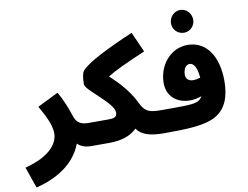

<svg xmlns="http://www.w3.org/2000/svg" viewBox="-142 -1004 1789 1387"><g transform="rotate(-10 752.5 -310.5)"><path d="M17 231C213 183 318 79 358 -31C382 -7 417 5 460 5C527 5 560 -30 560 -81C560 -126 534 -163 470 -163C410 -163 381 -181 364 -234C345 -293 319 -359 285 -417L131 -341C179 -259 211 -188 211 -133C211 -63 153 27 -37 76Z M460 5H591C683 5 749 -19 794 -64C827 -14 892 5 992 5C1058 5 1092 -30 1092 -81C1092 -126 1066 -163 1002 -163C914 -163 883 -173 849 -244C806 -334 735 -410 672 -468C727 -503 805 -539 953 -602L887 -750C701 -671 550 -595 504 -544C490 -530 483 -493 483 -443C483 -401 677 -273 677 -204C677 -167 650 -163 611 -163H470Z M1261 -685C1306 -685 1342 -722 1342 -767C1342 -813 1306 -852 1261 -852C1215 -852 1179 -813 1179 -767C1179 -722 1215 -685 1261 -685ZM992 5C1166 5 1295 1 1376 -46C1452 -90 1487 -173 1487 -293C1487 -480 1401 -594 1270 -594C1137 -594 1052 -475 1052 -353C1052 -253 1124 -196 1219 -196C1248 -196 1278 -202 1304 -212C1295 -195 1282 -182 1262 -175C1224 -161 1128 -163 1002 -163ZM1213 -384C1213 -428 1233 -456 1260 -456C1289 -456 1313 -423 1319 -345C1300 -339 1281 -336 1267 -336C1233 -336 1213 -355 1213 -384Z"/></g></svg>

Font: Noto Sans Arabic UI Bk
Style: Regular
Weight: 900
Designer: Monotype Design Team, Nadine Chahine and Nizar Qandah
Foundry: Monotype Imaging Inc.
Version: Version 2.010